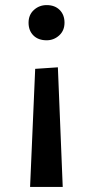

<svg xmlns="http://www.w3.org/2000/svg" viewBox="-20 -536 365 753"><path d="M207 -272 226 197H98L118 -266ZM233 -447Q233 -416 212 -397Q191 -378 163 -378Q130 -378 111 -397Q92 -416 92 -447Q92 -478 113 -497Q134 -516 163 -516Q195 -516 214 -497Q233 -478 233 -447Z"/></svg>

Font: Bitter Thin SemiBold
Style: Regular
Weight: 600
Version: Version 2.002